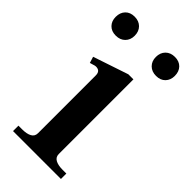

<svg xmlns="http://www.w3.org/2000/svg" viewBox="-211 -702 751 751"><g transform="rotate(45 164.5 -326.5)"><path d="M0 -600Q0 -624 14 -638.5Q28 -653 52 -653Q76 -653 90.5 -638.5Q105 -624 105 -600Q105 -577 90.5 -562.5Q76 -548 52 -548Q28 -548 14 -562.5Q0 -577 0 -600ZM222 -600Q222 -624 236.5 -638.5Q251 -653 275 -653Q299 -653 313 -638.5Q327 -624 327 -600Q327 -577 313 -562.5Q299 -548 275 -548Q251 -548 236.5 -562.5Q222 -577 222 -600ZM32 -30H53Q78 -30 92.5 -38Q107 -46 107 -63V-383Q107 -408 83 -408Q78 -408 69.5 -405Q61 -402 56 -401L48 -427L194 -476H222V-63Q222 -46 236.5 -38Q251 -30 275 -30H297V0H32Z"/></g></svg>

Font: Taviraj Medium
Style: Regular
Weight: 500
Designer: Katatrad Team
Foundry: CadsonDemak
Version: Version 1.001